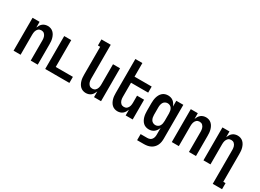

<svg xmlns="http://www.w3.org/2000/svg" viewBox="-30 -1574 3561 2627"><g transform="rotate(30 1750.0 -260.0)"><path d="M59 0V-520H170V-430Q178 -450 189.5 -469Q201 -488 217.5 -501.5Q234 -515 255 -521.5Q276 -528 298 -528Q322 -528 344.5 -520Q367 -512 384.5 -495.5Q402 -479 413 -458Q424 -437 430.5 -414Q437 -391 439 -367.5Q441 -344 441 -320V0H330V-320Q330 -333 328.5 -346Q327 -359 323.5 -371.5Q320 -384 313.5 -395Q307 -406 297.5 -415Q288 -424 275.5 -428Q263 -432 250 -432Q237 -432 224.5 -428Q212 -424 202.5 -415Q193 -406 186.5 -395Q180 -384 176.5 -371.5Q173 -359 171.5 -346Q170 -333 170 -320V0Z M559 0V-520H670V-96H941V0Z M1202 8Q1178 8 1155.5 0Q1133 -8 1115.5 -24.5Q1098 -41 1087 -62Q1076 -83 1069.5 -106Q1063 -129 1061 -152.5Q1059 -176 1059 -200V-639H1023V-735H1170V-200Q1170 -187 1171.5 -174Q1173 -161 1176.5 -148.5Q1180 -136 1186.5 -125Q1193 -114 1202.5 -105Q1212 -96 1224.5 -92Q1237 -88 1250 -88Q1263 -88 1275.5 -92Q1288 -96 1297.5 -105Q1307 -114 1313.5 -125Q1320 -136 1323.5 -148.5Q1327 -161 1328.5 -174Q1330 -187 1330 -200V-520H1441V0H1330V-90Q1322 -70 1310.5 -51Q1299 -32 1282.5 -18.5Q1266 -5 1245 1.5Q1224 8 1202 8Z M1702 8Q1678 8 1655.5 0Q1633 -8 1615.5 -24.5Q1598 -41 1587 -62Q1576 -83 1569.5 -106Q1563 -129 1561 -152.5Q1559 -176 1559 -200V-735H1670V-520H1941V-424H1670V-200Q1670 -187 1671.5 -174Q1673 -161 1676.5 -148.5Q1680 -136 1686.5 -125Q1693 -114 1702.5 -105Q1712 -96 1724.5 -92Q1737 -88 1750 -88Q1763 -88 1775.5 -92Q1788 -96 1797.5 -105Q1807 -114 1813.5 -125Q1820 -136 1823.5 -148.5Q1827 -161 1828.5 -174Q1830 -187 1830 -200V-312H1941V0H1830V-90Q1822 -70 1810.5 -51Q1799 -32 1782.5 -18.5Q1766 -5 1745 1.5Q1724 8 1702 8Z M2135 215V119H2241Q2261 119 2279.5 111.5Q2298 104 2309.5 88.5Q2321 73 2325.5 54Q2330 35 2330 15V-91Q2322 -70 2310 -51.5Q2298 -33 2281 -19Q2264 -5 2242 1.5Q2220 8 2198 8Q2174 8 2151 0.5Q2128 -7 2110 -23.5Q2092 -40 2080.5 -61Q2069 -82 2062.5 -105Q2056 -128 2053.5 -152Q2051 -176 2051 -200V-320Q2051 -344 2053.5 -368Q2056 -392 2062.5 -415Q2069 -438 2080.5 -459Q2092 -480 2110 -496.5Q2128 -513 2151 -520.5Q2174 -528 2198 -528Q2220 -528 2242 -521.5Q2264 -515 2281 -501Q2298 -487 2310 -468.5Q2322 -450 2330 -429V-520H2441V15Q2441 42 2436.5 68.5Q2432 95 2420 119.5Q2408 144 2389 163Q2370 182 2345.5 194Q2321 206 2294.5 210.5Q2268 215 2241 215ZM2246 -88Q2266 -88 2284 -97.5Q2302 -107 2312 -124Q2322 -141 2326 -160.5Q2330 -180 2330 -200V-320Q2330 -340 2326 -359.5Q2322 -379 2312 -396Q2302 -413 2284 -422.5Q2266 -432 2246 -432Q2226 -432 2208 -422.5Q2190 -413 2180 -396Q2170 -379 2166 -359.5Q2162 -340 2162 -320V-200Q2162 -180 2166 -160.5Q2170 -141 2180 -124Q2190 -107 2208 -97.5Q2226 -88 2246 -88Z M2559 0V-520H2670V-430Q2678 -450 2689.5 -469Q2701 -488 2717.5 -501.5Q2734 -515 2755 -521.5Q2776 -528 2798 -528Q2822 -528 2844.5 -520Q2867 -512 2884.5 -495.5Q2902 -479 2913 -458Q2924 -437 2930.5 -414Q2937 -391 2939 -367.5Q2941 -344 2941 -320V0H2830V-320Q2830 -333 2828.5 -346Q2827 -359 2823.5 -371.5Q2820 -384 2813.5 -395Q2807 -406 2797.5 -415Q2788 -424 2775.5 -428Q2763 -432 2750 -432Q2737 -432 2724.5 -428Q2712 -424 2702.5 -415Q2693 -406 2686.5 -395Q2680 -384 2676.5 -371.5Q2673 -359 2671.5 -346Q2670 -333 2670 -320V0Z M3330 215V-320Q3330 -333 3328.5 -346Q3327 -359 3323.5 -371.5Q3320 -384 3313.5 -395Q3307 -406 3297.5 -415Q3288 -424 3275.5 -428Q3263 -432 3250 -432Q3237 -432 3224.5 -428Q3212 -424 3202.5 -415Q3193 -406 3186.5 -395Q3180 -384 3176.5 -371.5Q3173 -359 3171.5 -346Q3170 -333 3170 -320V0H3059V-520H3170V-430Q3178 -450 3189.5 -469Q3201 -488 3217.5 -501.5Q3234 -515 3255 -521.5Q3276 -528 3298 -528Q3322 -528 3344.5 -520Q3367 -512 3384.5 -495.5Q3402 -479 3413 -458Q3424 -437 3430.5 -414Q3437 -391 3439 -367.5Q3441 -344 3441 -320V119H3477V215Z"/></g></svg>

Font: Moesevka
Style: Bold
Weight: 700
Monospace: yes
Designer: Belleve Invis
Foundry: Belleve Invis
Version: Version 32.5.0; ttfautohint (v1.8.4)